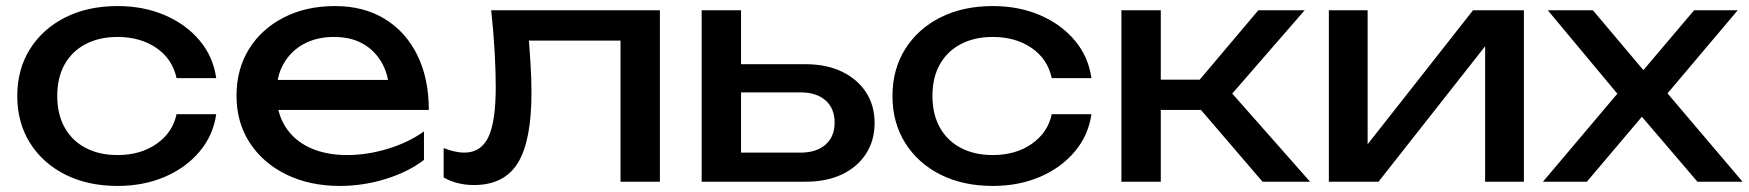

<svg xmlns="http://www.w3.org/2000/svg" viewBox="-20 -600 5774 634"><path d="M694 -223Q684 -153 639 -99.5Q594 -46 524 -16Q454 14 368 14Q270 14 195.5 -23.5Q121 -61 79 -128Q37 -195 37 -283Q37 -371 79 -438Q121 -505 195.5 -542.5Q270 -580 368 -580Q454 -580 524 -550Q594 -520 639 -466.5Q684 -413 694 -342H563Q549 -406 496 -442Q443 -478 368 -478Q308 -478 263 -454.5Q218 -431 193.5 -387.5Q169 -344 169 -283Q169 -223 193.5 -179Q218 -135 263 -111.5Q308 -88 368 -88Q444 -88 497 -125Q550 -162 563 -223Z M1102 14Q1003 14 926 -23.5Q849 -61 805 -128Q761 -195 761 -284Q761 -372 802.5 -438.5Q844 -505 917.5 -542.5Q991 -580 1086 -580Q1181 -580 1250.5 -537.5Q1320 -495 1358 -418Q1396 -341 1396 -237H863V-336H1331L1266 -299Q1263 -355 1239.5 -395Q1216 -435 1176.5 -456.5Q1137 -478 1083 -478Q1026 -478 983.5 -455Q941 -432 917 -390.5Q893 -349 893 -292Q893 -229 921.5 -183Q950 -137 1002.5 -112.5Q1055 -88 1127 -88Q1192 -88 1260 -108.5Q1328 -129 1380 -166V-72Q1328 -32 1253.5 -9Q1179 14 1102 14Z M1602 -566H2159V0H2029V-526L2089 -466H1667L1723 -512Q1728 -450 1731.5 -394.5Q1735 -339 1735 -295Q1735 -135 1690 -62Q1645 11 1545 11Q1518 11 1493 5Q1468 -1 1445 -14V-111Q1463 -104 1480.5 -100Q1498 -96 1513 -96Q1568 -96 1592.5 -147Q1617 -198 1617 -313Q1617 -363 1613.5 -427Q1610 -491 1602 -566Z M2297 0V-566H2427V-36L2381 -96H2623Q2676 -96 2706 -122.5Q2736 -149 2736 -195Q2736 -242 2706 -268.5Q2676 -295 2623 -295H2385V-388H2640Q2709 -388 2760 -363.5Q2811 -339 2839.5 -295.5Q2868 -252 2868 -194Q2868 -136 2839.5 -92Q2811 -48 2760 -24Q2709 0 2641 0Z M3584 -223Q3574 -153 3529 -99.5Q3484 -46 3414 -16Q3344 14 3258 14Q3160 14 3085.5 -23.5Q3011 -61 2969 -128Q2927 -195 2927 -283Q2927 -371 2969 -438Q3011 -505 3085.5 -542.5Q3160 -580 3258 -580Q3344 -580 3414 -550Q3484 -520 3529 -466.5Q3574 -413 3584 -342H3453Q3439 -406 3386 -442Q3333 -478 3258 -478Q3198 -478 3153 -454.5Q3108 -431 3083.5 -387.5Q3059 -344 3059 -283Q3059 -223 3083.5 -179Q3108 -135 3153 -111.5Q3198 -88 3258 -88Q3334 -88 3387 -125Q3440 -162 3453 -223Z M3683 0V-566H3813V0ZM4149 0 3901 -289 4135 -566H4288L4049 -291L4306 0ZM3756 -337H4018V-237H3756Z M4368 0V-566H4496V-65L4457 -74L4844 -566H5012V0H4884V-508L4924 -498L4532 0Z M5075 0 5348 -323 5347 -259 5091 -566H5240L5434 -336H5379L5574 -566H5718L5457 -257L5452 -332L5734 0H5585L5373 -248H5430L5220 0Z"/></svg>

Font: Bounded
Style: Regular
Weight: 400
Designer: Vlad Churkin
Version: Version 1.0